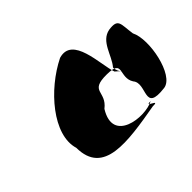

<svg xmlns="http://www.w3.org/2000/svg" viewBox="-100 -728 854 854"><g transform="rotate(-45 327.0 -301.0)"><path d="M102 -200C103 -27 280 -56 474 -90C527 -89 433 -114 483 -113C414 -77 230 -100 313 -234C378 -284 317 -336 429 -335C533 -334 454 -286 490 -230C531 -182 422 -94 567 -112C638 -122 676 -312 640 -382C630 -450 642 -477 577 -468C514 -456 506 -379 470 -337C469 -301 511 -278 462 -320C439 -387 442 -566 334 -534C200 -468 67 -315 102 -200Z"/></g></svg>

Font: Interstorm
Style: Obl
Weight: 400
Version: Version 0.7